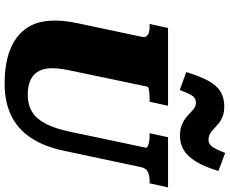

<svg xmlns="http://www.w3.org/2000/svg" viewBox="-104 -900 1021 854"><g transform="rotate(90 407.0 -473.5)"><path d="M301 -308Q295 -280 291 -259Q287 -238 285.5 -222.5Q284 -207 284 -193Q284 -167 291.5 -147Q299 -127 313.5 -113.5Q328 -100 350 -93Q372 -86 402 -86Q446 -86 477.5 -105Q509 -124 530.5 -165Q552 -206 566 -272L637 -609Q639 -615 631 -619.5Q623 -624 610 -626Q597 -628 584 -628H573L591 -710H814L796 -628H786Q762 -628 745.5 -620.5Q729 -613 724 -590L652 -251Q633 -158 592.5 -98.5Q552 -39 492 -11Q432 17 352 17Q287 17 235 3.5Q183 -10 146.5 -38Q110 -66 91 -107Q72 -148 72 -205Q72 -222 73.5 -240.5Q75 -259 79 -282.5Q83 -306 90 -337L144 -592Q147 -607 141.5 -614.5Q136 -622 124.5 -625Q113 -628 97 -628H87L105 -710H451L433 -628H422Q411 -628 398 -627Q385 -626 376 -624Q367 -622 366 -618ZM585 -763Q557 -763 538 -770.5Q519 -778 505.5 -788.5Q492 -799 481.5 -809.5Q471 -820 460.5 -827Q450 -834 437 -834Q417 -834 405.5 -816.5Q394 -799 381 -762L301 -791Q319 -850 339 -887.5Q359 -925 387 -942.5Q415 -960 453 -960Q480 -960 498 -953Q516 -946 529 -935.5Q542 -925 552.5 -914.5Q563 -904 575 -897Q587 -890 603 -890Q616 -890 625.5 -898.5Q635 -907 643 -923Q651 -939 661 -964L741 -934Q722 -871 699 -834Q676 -797 648.5 -780Q621 -763 585 -763Z"/></g></svg>

Font: Roboto Serif 20pt ExtraBold
Style: Italic
Weight: 800
Italic angle: -10°
Version: Version 1.007